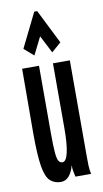

<svg xmlns="http://www.w3.org/2000/svg" viewBox="-82 -723 413 773"><g transform="rotate(-10 125.0 -336.0)"><path d="M103 11Q77 11 59.5 -5Q42 -21 34.5 -67Q27 -113 27 -202L28 -465H97V-190Q97 -135 99.5 -108.5Q102 -82 108 -74Q114 -66 123 -66Q138 -66 146 -100.5Q154 -135 154 -199V-465H223V-71Q223 -53 223.5 -35.5Q224 -18 228 0H164Q162 -11 159.5 -21Q157 -31 157 -48Q151 -23 137.5 -6Q124 11 103 11ZM86 -509 47 -543 116 -683H128L198 -543L159 -509L122 -581Z"/></g></svg>

Font: Inconsolata UltraCondensed Bold
Style: Regular
Weight: 700
Width: 1
Monospace: yes
Designer: Raph Levien, Cyreal, Brenton Simpson
Foundry: Raph Levien, Cyreal, Google
Version: Version 3.001; ttfautohint (v1.8.2.53-6de2)